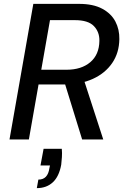

<svg xmlns="http://www.w3.org/2000/svg" viewBox="-20 -720 645 991"><path d="M29 0 152 -700H388Q461 -700 507.5 -675Q554 -650 575.5 -609Q597 -568 596 -518Q595 -447 559 -394.5Q523 -342 459.5 -313Q396 -284 313 -284H179L129 0ZM404 0 308 -311H412L513 0ZM193 -360H323Q400 -360 446 -399Q492 -438 493 -509Q494 -555 464.5 -585.5Q435 -616 367 -616H238ZM170 251 178 207Q203 207 217 192Q231 177 235 148L238 134H189L205 48H299Q301 70 299.5 91Q298 112 296 130Q285 191 252.5 221Q220 251 170 251Z"/></svg>

Font: DM Sans 20pt Medium
Style: Italic
Weight: 500
Italic angle: -10°
Version: Version 4.004;gftools[0.9.30]